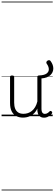

<svg xmlns="http://www.w3.org/2000/svg" viewBox="-20 -1468 694 2426"><path d="M270 18Q222 18 185 -1.5Q148 -21 127.5 -61.5Q107 -102 107 -166V-496Q107 -505 113 -509.5Q119 -514 132 -514Q146 -514 152.5 -509.5Q159 -505 159 -496V-171Q159 -127 171.5 -95.5Q184 -64 210 -47Q236 -30 277 -30Q306 -30 333 -39Q360 -48 383 -66.5Q406 -85 424 -115Q442 -145 452 -186V-496Q452 -506 458.5 -510.5Q465 -515 479 -515Q541 -518 569.5 -539.5Q598 -561 597 -594.5Q596 -628 569 -665Q563 -675 566.5 -685Q570 -695 580 -701.5Q590 -708 601 -707.5Q612 -707 619 -697Q655 -648 653.5 -599.5Q652 -551 614.5 -517Q577 -483 504 -477V-93Q504 -73 508.5 -58.5Q513 -44 523 -36.5Q533 -29 547 -29Q557 -29 567 -32.5Q577 -36 587 -43Q597 -50 607 -61Q613 -67 620 -66.5Q627 -66 633 -59Q638 -54 639.5 -47Q641 -40 636 -34Q625 -19 609 -7Q593 5 575 12Q557 19 537 19Q517 19 502 13Q487 7 476 -5Q465 -17 459 -35Q453 -53 452 -76V-97Q437 -63 415.5 -41Q394 -19 370 -6Q346 7 320.5 12.5Q295 18 270 18ZM0 928H646V938H0ZM0 -20H646V0H0ZM0 -505H646V-500H0ZM0 -1448H646V-1438H0Z"/></svg>

Font: Playwrite ID Guides
Style: Regular
Weight: 400
Designer: Veronika Burian, José Scaglione
Foundry: TypeTogether
Version: Version 1.003